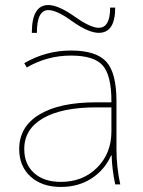

<svg xmlns="http://www.w3.org/2000/svg" viewBox="-20 -730 567 760"><path d="M106 -600Q106 -710 171 -710Q211 -710 276 -664Q338 -620 371 -620Q416 -620 416 -700H436Q436 -600 371 -600Q330 -600 264 -647Q205 -690 171 -690Q126 -690 126 -600ZM422 -115H420Q394 -57 342 -23.5Q290 10 221 10Q146 10 101 -31Q56 -72 56 -140Q56 -228 135.5 -276.5Q215 -325 361 -325H421V-330Q421 -432 386.5 -471Q352 -510 261 -510Q167 -510 86 -463L76 -480Q162 -530 261 -530Q360 -530 400.5 -486Q441 -442 441 -330V-140Q441 -70 456 0H436Q423 -62 422 -115ZM76 -140Q76 -80 115 -45Q154 -10 221 -10Q308 -10 364.5 -66.5Q421 -123 421 -210V-305H361Q225 -305 150.5 -262Q76 -219 76 -140Z"/></svg>

Font: M PLUS 1p Thin
Style: Regular
Weight: 250
Version: Version 1.062